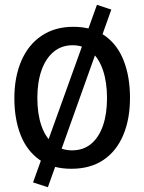

<svg xmlns="http://www.w3.org/2000/svg" viewBox="-20 -693 602 802"><path d="M445 -653 180 89 118 69 385 -673ZM427 -283Q427 -350 410 -400Q393 -450 361 -477Q329 -504 283 -504Q237 -504 204 -476.5Q171 -449 153.5 -399.5Q136 -350 136 -284Q136 -217 153 -168Q170 -119 202.5 -92Q235 -65 281 -65Q328 -65 360.5 -92Q393 -119 410 -168Q427 -217 427 -283ZM523 -284Q523 -195 494.5 -128Q466 -61 411.5 -24.5Q357 12 278 12Q198 12 145 -25.5Q92 -63 66 -129.5Q40 -196 40 -283Q40 -371 69 -438.5Q98 -506 153.5 -543.5Q209 -581 286 -581Q366 -581 418.5 -543.5Q471 -506 497 -439Q523 -372 523 -284Z"/></svg>

Font: Yaldevi ExtraLight Medium
Style: Regular
Weight: 500
Version: Version 1.100